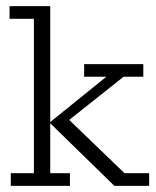

<svg xmlns="http://www.w3.org/2000/svg" viewBox="-20 -603 506 623"><path d="M143 -41H207V0H15V-41H90V-542H11V-583H143V-207L325 -354H253V-395H445V-354H381L182 -196L194 -224L384 -41H464V0H351L143 -203Z"/></svg>

Font: Rokkitt Light
Style: Regular
Weight: 300
Version: Version 3.103